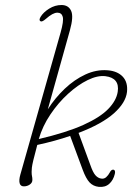

<svg xmlns="http://www.w3.org/2000/svg" viewBox="-20 -737 552 765"><path d="M221.5 -607.5Q234.5 -653.5 230 -670Q225.5 -686.5 208.5 -686.5Q190.5 -686.5 163 -662Q148 -649 142 -652Q133.5 -655.5 141.5 -669.5Q152.5 -688 175.8 -702.5Q199 -717 225 -717Q252.5 -717 263.2 -694.2Q274 -671.5 258.5 -616L170.5 -301.5Q199.5 -347 238 -383.5Q276.5 -420 320.2 -440.2Q364 -460.5 408.5 -457Q447.5 -454 468.8 -431.8Q490 -409.5 486 -370.5Q481 -327.5 433.5 -285.2Q386 -243 293 -207.5L340 -79.5Q350 -50.5 360 -39Q370 -27.5 383 -25.5Q394.5 -23.5 403 -31Q411.5 -38.5 417.5 -50Q423.5 -62 432 -61Q441 -59 437.5 -44Q431.5 -19 415.2 -4.5Q399 10 373.5 7.5Q351 5 336.8 -10.2Q322.5 -25.5 309.5 -60.5L259.5 -195.5Q200 -175 128.5 -159.5Q117.5 -119 112.8 -98.8Q108 -78.5 107 -69.2Q106 -60 106 -52.5Q106 -41 107.5 -35Q109 -29 109 -20Q109 -9 98.8 -1.8Q88.5 5.5 75 5.5Q61.5 5.5 58.2 -7.2Q55 -20 61 -41ZM399.5 -433.5Q368.5 -437 329.5 -418Q290.5 -399 251.2 -363.2Q212 -327.5 180.8 -281Q149.5 -234.5 134.5 -183Q245 -209 312 -239.2Q379 -269.5 411.2 -302.8Q443.5 -336 449 -371Q457.5 -426.5 399.5 -433.5Z"/></svg>

Font: Fraunces 9pt Soft Thin
Style: Italic
Weight: 100
Italic angle: -16°
Version: Version 1.000;[b76b70a41]